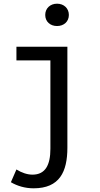

<svg xmlns="http://www.w3.org/2000/svg" viewBox="-20 -797 540 1040"><path d="M162 223C303 223 345 133 345 3V-544H69V-470H253V9C253 96 226 149 156 149C128 149 98 139 69 121L39 190C73 210 115 223 162 223ZM289 -656C326 -656 353 -680 353 -716C353 -752 326 -777 289 -777C252 -777 225 -752 225 -716C225 -680 252 -656 289 -656Z"/></svg>

Font: Noto Sans Mono CJK JP Regular
Style: Regular
Weight: 400
Designer: Ryoko NISHIZUKA (kana & ideographs); Paul D. Hunt (Latin, Greek & Cyrillic); Wenlong ZHANG (bopomofo); Sandoll Communica
Foundry: Adobe Systems Incorporated
Version: Version 1.004;PS 1.004;hotconv 1.0.82;makeotf.lib2.5.63406